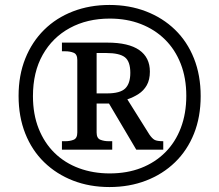

<svg xmlns="http://www.w3.org/2000/svg" viewBox="-20 -745 885 775"><path d="M422 10Q342 10 275 -16Q208 -42 158.5 -90Q109 -138 82 -206Q55 -274 55 -358Q55 -441 82 -508.5Q109 -576 158 -624.5Q207 -673 274.5 -699Q342 -725 422 -725Q502 -725 569.5 -699Q637 -673 686.5 -625Q736 -577 763 -509Q790 -441 790 -357Q790 -273 763 -205.5Q736 -138 686.5 -90Q637 -42 569.5 -16Q502 10 422 10ZM423 -45Q493 -45 549.5 -67Q606 -89 647 -130Q688 -171 710 -229Q732 -287 732 -358Q732 -430 709.5 -487.5Q687 -545 646 -585.5Q605 -626 548.5 -648Q492 -670 423 -670Q332 -670 262 -632Q192 -594 152.5 -524Q113 -454 113 -357Q113 -284 136 -226Q159 -168 200.5 -127.5Q242 -87 299 -66Q356 -45 423 -45ZM230 -141V-175H243Q263 -175 277.5 -181Q292 -187 292 -210V-503Q292 -526 277.5 -532Q263 -538 243 -538H230V-573H413Q499 -573 542 -543Q585 -513 585 -456Q585 -423 572.5 -401Q560 -379 539 -365.5Q518 -352 494 -344L583 -202Q594 -186 604 -180.5Q614 -175 639 -175V-141H530L420 -327H370V-210Q370 -187 385 -181Q400 -175 419 -175H433V-141ZM412 -368Q465 -368 485.5 -388Q506 -408 506 -451Q506 -497 484 -514Q462 -531 409 -531H370V-368Z"/></svg>

Font: Noto Serif Tamil
Style: Regular
Weight: 400
Designer: Indian Type Foundry, Tom Grace, and the Monotype Design Team
Foundry: Monotype Imaging Inc.
Version: Version 2.003